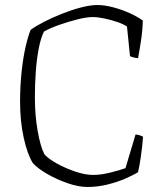

<svg xmlns="http://www.w3.org/2000/svg" viewBox="-20 -745 642 765"><path d="M328 0Q293 0 249.5 -15Q206 -30 168 -52Q130 -74 111 -95Q89 -130 74.5 -196Q60 -262 60 -339Q60 -402 66 -458.5Q72 -515 82 -558.5Q92 -602 102 -626Q121 -640 153.5 -657Q186 -674 225 -689.5Q264 -705 301.5 -715Q339 -725 369 -725Q396 -725 430.5 -716Q465 -707 497 -692.5Q529 -678 549 -663Q548 -623 541.5 -581Q535 -539 530 -513Q520 -514 511 -516.5Q502 -519 498 -521L486 -639Q472 -649 447 -657.5Q422 -666 395.5 -671.5Q369 -677 349 -677Q325 -677 287.5 -667.5Q250 -658 213.5 -645Q177 -632 155 -619Q142 -592 134 -550Q126 -508 122.5 -458Q119 -408 119 -357Q119 -286 130 -223.5Q141 -161 157 -130Q173 -112 207.5 -93Q242 -74 281 -61Q320 -48 351 -48Q382 -48 420 -57.5Q458 -67 480 -75L520 -209Q528 -209 538 -205.5Q548 -202 550 -200Q547 -160 541 -119.5Q535 -79 530 -59Q511 -47 478.5 -33Q446 -19 407 -9.5Q368 0 328 0Z"/></svg>

Font: Texturina 72pt Thin
Style: Regular
Weight: 100
Designer: Guillermo Torres Carreño
Foundry: Omnibus-Type
Version: Version 1.002; ttfautohint (v1.8.3)